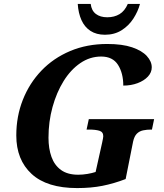

<svg xmlns="http://www.w3.org/2000/svg" viewBox="-20 -948 836 978"><path d="M373.2 10Q219.2 10 141.1 -62Q63 -134 63 -258Q63 -355 96.3 -439.5Q129.6 -524 190.8 -588Q252 -652 337.3 -688Q422.6 -724 526.3 -724Q603 -724 653 -707Q703 -690 728 -662.5Q753 -635 753 -605Q753 -579 733.5 -558Q714 -537 681 -524.5Q647.9 -512 608 -512Q608 -575 581.2 -617.5Q554.3 -660 495.3 -660Q438 -660 389 -626.5Q340 -593 304 -535Q268 -477 247.5 -402.6Q227 -328.2 227 -246.1Q227 -191 242.3 -148.6Q257.6 -106.2 290.9 -82.1Q324.2 -58 378.3 -58Q401 -58 425 -62Q449 -66 467 -72L500 -220Q503 -234 504.5 -242.2Q506 -250.4 506 -254Q506 -276.1 486 -282.1Q466 -288 434 -288H421L432.3 -341H765L754 -288H750Q728 -288 709 -284Q690 -280 677 -267Q664 -254 658 -227L620 -36Q559.9 -13 502 -1.5Q444.2 10 373.2 10ZM514.8 -771Q471 -771 441 -790.5Q411 -810 395 -845.5Q379 -881 376 -928H442Q446 -894 468.3 -877Q490.6 -860 526.4 -860Q562.2 -860 588.9 -876Q615.5 -892 631 -928H693Q683 -890 659.5 -853.5Q636 -817 599.5 -794Q563 -771 514.8 -771Z"/></svg>

Font: Noto Serif
Style: Italic
Weight: 400
Italic angle: -12°
Designer: Monotype Design Team
Foundry: Monotype Imaging Inc.
Version: Version 2.013